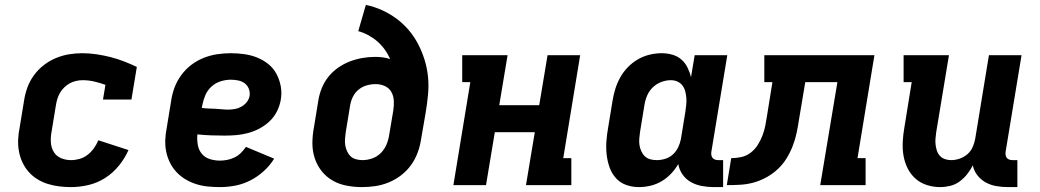

<svg xmlns="http://www.w3.org/2000/svg" viewBox="-20 -755 4240 783"><path d="M270 8Q245 8 221 5Q197 2 174.5 -5Q152 -12 132 -24.5Q112 -37 97 -54Q82 -71 72 -92Q62 -113 57.5 -136.5Q53 -160 54 -185Q55 -210 60 -234L78 -344Q82 -371 91.5 -397.5Q101 -424 118 -447.5Q135 -471 158 -489Q181 -507 207.5 -518Q234 -529 261 -533.5Q288 -538 315 -538Q345 -538 374.5 -533.5Q404 -529 431.5 -522Q459 -515 486 -504.5Q513 -494 538 -482L516 -349H400L410 -409Q388 -417 364.5 -422.5Q341 -428 317 -428Q304 -428 290.5 -425Q277 -422 265 -415.5Q253 -409 242.5 -399Q232 -389 225 -377Q218 -365 214 -352Q210 -339 208 -326L190 -216Q186 -195 187.5 -173.5Q189 -152 199.5 -135Q210 -118 229 -110Q248 -102 270 -102Q287 -102 304.5 -107Q322 -112 337 -123.5Q352 -135 363 -150.5Q374 -166 381 -183L504 -143Q489 -109 464.5 -79Q440 -49 408.5 -29Q377 -9 341 -0.5Q305 8 270 8Z M877 8Q852 8 827 5.5Q802 3 779 -4.5Q756 -12 736 -24Q716 -36 700 -53Q684 -70 673.5 -91Q663 -112 658 -135.5Q653 -159 654 -184Q655 -209 660 -234L678 -344Q682 -372 692 -398.5Q702 -425 719.5 -449Q737 -473 761 -491Q785 -509 812 -519.5Q839 -530 866.5 -534Q894 -538 922 -538Q950 -538 977.5 -534Q1005 -530 1029.5 -520Q1054 -510 1074.5 -493.5Q1095 -477 1107.5 -453.5Q1120 -430 1125 -403Q1130 -376 1125 -348Q1121 -324 1109.5 -301Q1098 -278 1079.5 -260.5Q1061 -243 1038.5 -231Q1016 -219 991.5 -212.5Q967 -206 943.5 -204Q920 -202 896 -202Q868 -202 840.5 -203Q813 -204 785 -207Q783 -186 786.5 -165Q790 -144 802.5 -128.5Q815 -113 835 -106.5Q855 -100 877 -100Q892 -100 907 -103Q922 -106 936.5 -113Q951 -120 962.5 -131.5Q974 -143 983 -156L1098 -108Q1081 -80 1055.5 -57Q1030 -34 1000.5 -19Q971 -4 939.5 2Q908 8 877 8ZM910 -308Q924 -308 938 -310.5Q952 -313 964.5 -320Q977 -327 986.5 -339Q996 -351 998 -365Q1000 -380 994.5 -393.5Q989 -407 977.5 -415.5Q966 -424 951 -427Q936 -430 921 -430Q901 -430 880 -423.5Q859 -417 842.5 -402Q826 -387 817.5 -367Q809 -347 805 -326L803 -315Q816 -313 829.5 -312.5Q843 -312 856.5 -311.5Q870 -311 883.5 -309.5Q897 -308 910 -308Z M1456 8Q1424 8 1393 2Q1362 -4 1336 -19Q1310 -34 1291.5 -57.5Q1273 -81 1263.5 -110Q1254 -139 1254 -170.5Q1254 -202 1260 -234L1278 -344Q1282 -370 1292 -395Q1302 -420 1319 -441.5Q1336 -463 1359 -479Q1382 -495 1407 -504.5Q1432 -514 1458 -518.5Q1484 -523 1510 -523Q1526 -523 1541.5 -521Q1557 -519 1571 -514Q1562 -535 1549 -553Q1536 -571 1519.5 -585.5Q1503 -600 1483 -611Q1463 -622 1441 -628L1472 -735Q1506 -728 1538 -713.5Q1570 -699 1597.5 -678.5Q1625 -658 1647 -632Q1669 -606 1685 -575.5Q1701 -545 1711.5 -511Q1722 -477 1725.5 -441.5Q1729 -406 1725.5 -369Q1722 -332 1716 -296L1697 -186Q1693 -159 1683 -132Q1673 -105 1656 -81.5Q1639 -58 1615.5 -40Q1592 -22 1565 -11Q1538 0 1510.5 4Q1483 8 1456 8ZM1458 -102Q1478 -102 1498 -109Q1518 -116 1533 -131Q1548 -146 1556 -165Q1564 -184 1567 -204L1584 -305Q1587 -325 1586 -344.5Q1585 -364 1576 -380Q1567 -396 1549.5 -404Q1532 -412 1512 -412Q1494 -412 1476 -407Q1458 -402 1443 -390Q1428 -378 1419.5 -361Q1411 -344 1408 -326L1390 -216Q1388 -203 1387 -189Q1386 -175 1388 -162.5Q1390 -150 1395.5 -138Q1401 -126 1410 -117.5Q1419 -109 1432 -105.5Q1445 -102 1458 -102Z M1829 0 1898 -420H1865V-530H2050L2016 -326H2179L2213 -530H2346L2277 -110H2310V0H2125L2161 -216H1998L1962 0Z M2585 8Q2558 8 2533 -1Q2508 -10 2491 -29.5Q2474 -49 2465.5 -73.5Q2457 -98 2454 -124.5Q2451 -151 2453 -179Q2455 -207 2460 -234L2478 -344Q2482 -369 2489.5 -393Q2497 -417 2509.5 -439.5Q2522 -462 2540.5 -481Q2559 -500 2581.5 -513Q2604 -526 2629 -532Q2654 -538 2678 -538Q2701 -538 2722 -532Q2743 -526 2758.5 -512.5Q2774 -499 2783.5 -480Q2793 -461 2798 -440Q2798 -440 2798 -440Q2798 -440 2798 -440L2813 -530H2946L2881 -136Q2880 -129 2881 -122.5Q2882 -116 2886 -111Q2890 -106 2896.5 -104Q2903 -102 2909 -102H2929V8H2891Q2866 8 2842 3.5Q2818 -1 2797.5 -12.5Q2777 -24 2763.5 -43.5Q2750 -63 2746 -86Q2734 -65 2716.5 -46.5Q2699 -28 2677.5 -15.5Q2656 -3 2632.5 2.5Q2609 8 2585 8ZM2658 -102Q2676 -102 2693.5 -107.5Q2711 -113 2724.5 -125.5Q2738 -138 2746 -155Q2754 -172 2757 -189L2775 -299Q2777 -313 2778.5 -327.5Q2780 -342 2779 -355.5Q2778 -369 2774.5 -382.5Q2771 -396 2763 -406.5Q2755 -417 2742.5 -422.5Q2730 -428 2716 -428Q2696 -428 2676.5 -420.5Q2657 -413 2642 -398.5Q2627 -384 2619 -365Q2611 -346 2608 -326L2590 -216Q2588 -203 2587 -189Q2586 -175 2588 -162.5Q2590 -150 2595.5 -138Q2601 -126 2610 -117.5Q2619 -109 2631.5 -105.5Q2644 -102 2658 -102Z M2944 0 2962 -110Q2982 -110 3003 -114.5Q3024 -119 3041.5 -132.5Q3059 -146 3070.5 -164.5Q3082 -183 3089.5 -202.5Q3097 -222 3101 -242.5Q3105 -263 3108 -283L3130 -420H3097V-530H3546L3477 -110H3510V0H3325L3395 -420H3264L3238 -265Q3234 -238 3228.5 -212Q3223 -186 3212.5 -159Q3202 -132 3187 -108Q3172 -84 3151 -64.5Q3130 -45 3104 -31Q3078 -17 3051.5 -10Q3025 -3 2998 -1.5Q2971 0 2944 0Z M3814 8Q3786 8 3759.5 -0.5Q3733 -9 3713 -27Q3693 -45 3681 -69.5Q3669 -94 3664.5 -121Q3660 -148 3661.5 -177Q3663 -206 3668 -234L3698 -420H3665V-530H3850L3798 -216Q3796 -203 3795 -190Q3794 -177 3795.5 -164.5Q3797 -152 3801 -140Q3805 -128 3813.5 -119Q3822 -110 3834 -106Q3846 -102 3859 -102Q3876 -102 3893.5 -108Q3911 -114 3925 -126Q3939 -138 3946.5 -155Q3954 -172 3957 -189L4013 -530H4146L4081 -136Q4080 -129 4081 -122.5Q4082 -116 4086 -111Q4090 -106 4096.5 -104Q4103 -102 4109 -102H4129V8H4091Q4067 8 4043.5 4Q4020 0 4000 -11Q3980 -22 3966 -40Q3952 -58 3947 -81Q3938 -62 3924.5 -45Q3911 -28 3893.5 -15Q3876 -2 3855 3Q3834 8 3814 8Z"/></svg>

Font: Iosevka Slab XBdEx
Style: Italic
Weight: 800
Width: 7
Italic angle: -9°
Monospace: yes
Designer: Belleve Invis
Foundry: Belleve Invis
Version: Version 11.1.1; ttfautohint (v1.8.3)